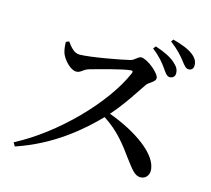

<svg xmlns="http://www.w3.org/2000/svg" viewBox="-117 -968 1233 1123"><g transform="rotate(15 500.0 -406.0)"><path d="M788 -652C805 -627 817 -610 833 -610C852 -610 865 -622 865 -641C865 -661 857 -679 834 -699C806 -725 762 -746 709 -763L697 -747C743 -712 768 -680 788 -652ZM878 -727C898 -701 910 -683 928 -683C946 -683 957 -694 957 -714C957 -736 948 -756 922 -776C895 -797 852 -814 798 -828L788 -814C837 -777 859 -750 878 -727ZM194 -652C194 -625 198 -601 204 -584C216 -552 260 -500 297 -500C324 -500 332 -522 365 -532C417 -547 549 -584 603 -590C614 -591 620 -588 614 -574C528 -374 286 -128 51 -6L64 16C284 -58 434 -190 527 -286C618 -227 668 -161 722 -86C764 -31 785 0 819 0C852 0 869 -26 869 -52C869 -151 715 -254 552 -313C620 -389 675 -478 710 -529C722 -548 762 -560 762 -584C762 -613 682 -679 644 -679C626 -679 611 -654 588 -648C537 -635 353 -601 289 -601C256 -601 232 -633 212 -660Z"/></g></svg>

Font: Noto Serif SC SemiBold
Style: Regular
Weight: 600
Designer: Ryoko NISHIZUKA 西塚涼子 (kana & ideographs); Frank Grießhammer (Latin, Greek & Cyrillic); Wenlong ZHANG 张文龙 (bopomofo); San
Foundry: Adobe
Version: Version 2.001;hotconv 1.1.0;makeotfexe 2.6.0